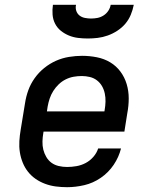

<svg xmlns="http://www.w3.org/2000/svg" viewBox="-20 -770 640 798"><path d="M259 8Q235 8 212 5Q189 2 167.5 -6Q146 -14 128 -26.5Q110 -39 96.5 -56Q83 -73 74.5 -94Q66 -115 62.5 -137.5Q59 -160 60.5 -184Q62 -208 66 -231L84 -341Q88 -368 97.5 -394.5Q107 -421 124 -445Q141 -469 164 -487.5Q187 -506 213 -517.5Q239 -529 267 -533.5Q295 -538 321 -538Q352 -538 382.5 -532Q413 -526 438 -511Q463 -496 480.5 -472.5Q498 -449 506.5 -420.5Q515 -392 515 -361Q515 -330 509 -299L497 -223H161L160 -217Q157 -200 156.5 -182Q156 -164 160 -148Q164 -132 172.5 -117.5Q181 -103 194 -93.5Q207 -84 224 -80Q241 -76 259 -76Q278 -76 298 -79.5Q318 -83 336 -92.5Q354 -102 368 -118Q382 -134 388 -153H483Q474 -117 452.5 -85Q431 -53 399 -31Q367 -9 330.5 -0.5Q294 8 259 8ZM175 -307H414L415 -313Q418 -330 418.5 -347.5Q419 -365 415.5 -381.5Q412 -398 404 -412Q396 -426 383 -436Q370 -446 353.5 -450Q337 -454 320 -454Q303 -454 286 -451Q269 -448 253 -440Q237 -432 224 -419.5Q211 -407 201.5 -392Q192 -377 186.5 -360.5Q181 -344 178 -327ZM345 -610Q324 -610 304 -612.5Q284 -615 266 -622.5Q248 -630 233 -642Q218 -654 209 -671.5Q200 -689 198.5 -709.5Q197 -730 200 -750H296Q293 -737 297 -725Q301 -713 310.5 -705.5Q320 -698 333 -695.5Q346 -693 358 -693Q372 -693 385 -695.5Q398 -698 410 -705.5Q422 -713 430 -725Q438 -737 440 -750H536Q532 -729 523.5 -708.5Q515 -688 501 -671.5Q487 -655 468 -642.5Q449 -630 428 -622.5Q407 -615 386 -612.5Q365 -610 345 -610Z"/></svg>

Font: Iosevka Curly Slab MdExObl
Style: Regular
Weight: 500
Width: 7
Italic angle: -9°
Monospace: yes
Designer: Belleve Invis
Foundry: Belleve Invis
Version: Version 11.1.0; ttfautohint (v1.8.3)